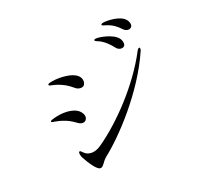

<svg xmlns="http://www.w3.org/2000/svg" viewBox="-167 -1063 1334 1270"><g transform="rotate(-30 500.0 -428.0)"><path d="M881 -577C875 -581 866 -572 861 -566C720 -383 499 -222 331 -145C270 -117 234 -139 220 -154C205 -170 203 -182 195 -181C184 -180 187 -161 187 -152C186 -142 217 -57 241 -29C272 9 291 -41 328 -61C465 -134 722 -322 877 -554C882 -562 886 -574 881 -577ZM292 -634C327 -613 346 -599 382 -556C394 -542 428 -530 442 -550C459 -572 454 -607 423 -630C383 -661 303 -676 254 -673C241 -672 234 -669 237 -662C239 -655 263 -651 292 -634ZM147 -454C136 -453 127 -449 130 -443C132 -438 170 -430 203 -410C225 -398 244 -387 280 -349C293 -335 323 -322 339 -347C353 -367 340 -403 314 -423C265 -460 188 -460 147 -454ZM743 -658C755 -634 778 -629 790 -633C803 -637 808 -647 807 -667C805 -728 699 -765 683 -769C667 -774 650 -777 647 -769C645 -762 659 -755 668 -749C701 -728 730 -684 743 -658ZM909 -754C900 -815 804 -835 775 -839C761 -841 741 -843 739 -834C738 -827 752 -822 762 -817C801 -797 825 -772 846 -739C861 -716 884 -713 895 -719C907 -725 912 -735 909 -754Z"/></g></svg>

Font: Shippori Mincho
Style: Regular
Weight: 400
Designer: Bonji Tadano  Ryoko NISHIZUKA  (kana & ideographs); Frank Grießhammer (Latin, Greek & Cyrillic); Wenlong ZHANG  (bopomof
Foundry: Adobe Systems Incorporated
Version: Version 1.003;PS 1.001;hotconv 16.6.54;makeotf.lib2.5.65590